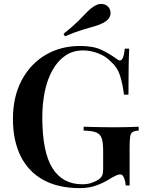

<svg xmlns="http://www.w3.org/2000/svg" viewBox="-20 -960 764 994"><path d="M395 -722Q462 -722 504 -702.5Q546 -683 581 -657Q593 -647 601 -647Q620 -647 626 -708H649Q647 -670 646 -615Q645 -560 645 -470H622Q615 -524 602 -567Q589 -610 555 -640Q529 -668 489.5 -683.5Q450 -699 410 -699Q357 -699 317.5 -671.5Q278 -644 251.5 -596.5Q225 -549 212 -486.5Q199 -424 199 -353Q199 -173 251.5 -89.5Q304 -6 406 -6Q434 -6 454.5 -13.5Q475 -21 488 -29Q504 -40 509 -52Q514 -64 514 -82V-180Q514 -224 506 -245.5Q498 -267 476.5 -275Q455 -283 413 -284V-304Q433 -303 460.5 -302.5Q488 -302 518.5 -301.5Q549 -301 574 -301Q613 -301 645 -302Q677 -303 698 -304V-284Q678 -283 667.5 -277Q657 -271 654 -253Q651 -235 651 -198V0H631Q630 -17 623 -37Q616 -57 602 -57Q595 -57 586 -53.5Q577 -50 555 -38Q520 -15 480.5 -0.5Q441 14 394 14Q282 14 204.5 -28.5Q127 -71 87 -151.5Q47 -232 47 -344Q47 -459 92 -544Q137 -629 215.5 -675.5Q294 -722 395 -722ZM473 -931Q494 -943 515.5 -938.5Q537 -934 547 -915Q556 -897 550 -878Q544 -859 522 -846Q500 -833 472.5 -825Q445 -817 408 -806Q371 -795 316 -772L309 -785Q356 -822 384 -850Q412 -878 431.5 -898.5Q451 -919 473 -931Z"/></svg>

Font: Playfair Display SemiBold
Style: Regular
Weight: 600
Designer: Claus Eggers Sørensen
Foundry: Claus Eggers Sørensen
Version: Version 1.203